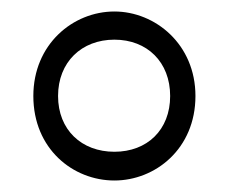

<svg xmlns="http://www.w3.org/2000/svg" viewBox="-20 -781 397 334"><path d="M179 -517C122 -517 81 -555 81 -614C81 -673 122 -712 179 -712C236 -712 276 -673 276 -614C276 -555 236 -517 179 -517ZM38 -614C38 -522 107 -467 179 -467C250 -467 320 -522 320 -614C320 -704 250 -761 179 -761C107 -761 38 -704 38 -614Z"/></svg>

Font: 寒蝉锦书宋Pro Soft
Style: Regular
Weight: 700
Designer: 寒蝉锦书宋{Warren} 思源宋体{Ryoko NISHIZUKA 西塚涼子 (kana & ideographs); Frank Grießhammer (Latin, Greek & Cyrillic); Wenlong ZHANG 
Foundry: Adobe & ChillType
Version: Version 2.000;Glyphs 3.1.1 (3135)